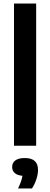

<svg xmlns="http://www.w3.org/2000/svg" viewBox="-20 -828 285 1091"><path d="M59.5 0V-808H185.5V0ZM82.5 243Q103 201 107.5 171Q77.5 168 63.2 154.8Q49 141.5 49 120.5Q49 97.5 66.8 83.8Q84.5 70 121.5 70Q196 70 196 137.5Q196 162 186.5 191Q177 220 161.5 243Z"/></svg>

Font: Encode Sans SmCnd SmBold
Style: Regular
Weight: 600
Width: 4
Designer: Multiple Designers
Foundry: Impallari Type
Version: Version 3.002; ttfautohint (v1.8.3) -l 8 -r 50 -G 200 -x 14 